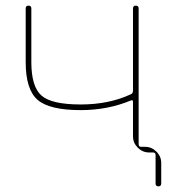

<svg xmlns="http://www.w3.org/2000/svg" viewBox="-20 -540 632 680"><path d="M266 -150Q155 -150 113 -186.5Q71 -223 71 -320V-510Q71 -520 81 -520Q91 -520 91 -510V-320Q91 -233 127 -201.5Q163 -170 266 -170Q366 -170 443 -206Q451 -209 451 -219V-510Q451 -520 461 -520Q471 -520 471 -510V-29Q471 -20 480 -20H494Q517 -20 534 -3Q551 14 551 37V110Q551 120 541 120Q531 120 531 110V9Q531 0 522 0H508Q485 0 468 -17Q451 -34 451 -57V-179Q451 -188 443 -184Q361 -150 266 -150Z"/></svg>

Font: Rounded Mplus 1c Thin
Style: Regular
Weight: 250
Version: Version 1.059.20150529